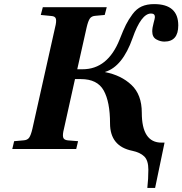

<svg xmlns="http://www.w3.org/2000/svg" viewBox="-20 -727 890 937"><path d="M40 0 49 -38 94 -42Q114 -43 122.5 -55.5Q131 -68 138 -98L249 -594Q256 -621 253 -634.5Q250 -648 230 -649L179 -654L189 -692H501L491 -654L447 -650Q427 -649 418.5 -636.5Q410 -624 403 -594L357 -389H383Q506 -389 564 -535Q582 -581 594.5 -606Q607 -631 626.5 -657.5Q646 -684 671.5 -695.5Q697 -707 732 -707Q850 -707 850 -603Q850 -524 782 -524Q762 -524 742.5 -535Q723 -546 723 -574Q723 -591 729.5 -614.5Q736 -638 736 -644Q736 -661 717 -661Q669 -661 627 -541Q578 -402 493 -376V-375Q571 -360 621.5 -312.5Q672 -265 672 -177Q672 -31 768 -31H783L737 190H699Q704 146 704 101Q704 56 684 36.5Q664 17 626 9Q517 -13 517 -125Q517 -230 486 -285.5Q455 -341 375 -341H346L292 -98Q285 -71 288 -57.5Q291 -44 311 -42L361 -38L352 0Z"/></svg>

Font: Lingua Franca
Style: Bold Italic
Weight: 700
Italic angle: -13°
Version: Version 1.19